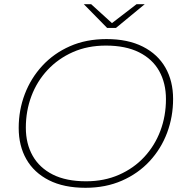

<svg xmlns="http://www.w3.org/2000/svg" viewBox="-20 -890 877 914"><path d="M387 4Q284 4 213 -32Q142 -68 105.5 -132Q69 -196 69 -281Q69 -366 98 -442Q127 -518 181.5 -577Q236 -636 313 -670Q390 -704 487 -704Q589 -704 660 -668Q731 -632 767.5 -568Q804 -504 804 -419Q804 -334 775.5 -258Q747 -182 692.5 -123Q638 -64 560.5 -30Q483 4 387 4ZM390 -27Q476 -27 546.5 -58Q617 -89 667 -143Q717 -197 743.5 -267.5Q770 -338 770 -418Q770 -494 738 -551.5Q706 -609 642 -641Q578 -673 484 -673Q397 -673 327 -642Q257 -611 206.5 -557Q156 -503 129.5 -432.5Q103 -362 103 -282Q103 -206 135.5 -148.5Q168 -91 231.5 -59Q295 -27 390 -27ZM490 -757 379 -870H414L513 -780L630 -870H669L532 -757Z"/></svg>

Font: Montserrat ExtraLight
Style: Italic
Weight: 200
Italic angle: -11.3°
Designer: Julieta Ulanovsky
Foundry: Julieta Ulanovsky
Version: Version 9.000; ttfautohint (v1.8.4.7-5d5b)